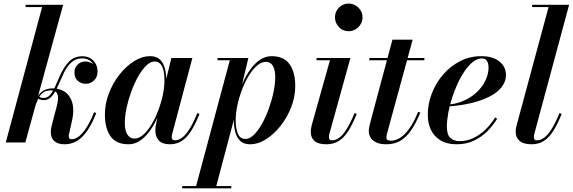

<svg xmlns="http://www.w3.org/2000/svg" viewBox="-20 -776 3120 1046"><path d="M11.5 0 209.5 -737.5H119.5V-750H324L118 0ZM331 10Q296 10 276.2 -7Q256.5 -24 256.5 -58Q256.5 -65.5 258 -75.2Q259.5 -85 262 -92.5L275 -144Q280.5 -165 287.2 -189Q294 -213 295.8 -234.5Q297.5 -256 289.5 -269.8Q281.5 -283.5 256.5 -283.5Q228 -283.5 211.2 -268.8Q194.5 -254 185.2 -232.2Q176 -210.5 170 -190H162.5Q173.5 -233.5 189.2 -256Q205 -278.5 224.8 -286.5Q244.5 -294.5 266.5 -294.5Q294 -294.5 317.2 -284.5Q340.5 -274.5 356 -253.8Q371.5 -233 377 -201.5Q382.5 -170 374 -126L355.5 -43Q355 -40 354.8 -37Q354.5 -34 354.5 -32.5Q354.5 -17.5 371 -17.5Q389 -17.5 409 -32.2Q429 -47 450.2 -79.5Q471.5 -112 492.5 -164.5L504.5 -160Q471.5 -75.5 430 -32.8Q388.5 10 331 10ZM219 -230.5Q208.5 -230.5 199.5 -233.2Q190.5 -236 185 -240.5L189.5 -252.5Q194.5 -247.5 201.5 -245Q208.5 -242.5 219 -242.5Q238.5 -242.5 252.8 -259Q267 -275.5 279.5 -302.2Q292 -329 305 -360Q327 -411 355.8 -440.2Q384.5 -469.5 429 -469.5Q454 -469.5 472.5 -458.5Q491 -447.5 501.2 -428.5Q511.5 -409.5 511.5 -386Q511.5 -356 492.2 -337.8Q473 -319.5 447.5 -319.5Q421.5 -319.5 403.5 -336Q385.5 -352.5 385.5 -381.5Q385.5 -407 402.8 -424Q420 -441 445.5 -441Q460 -441 475 -434.2Q490 -427.5 500.2 -415.2Q510.5 -403 510.5 -386H498.5Q498.5 -406 490.2 -422.2Q482 -438.5 466.2 -448.2Q450.5 -458 428.5 -458Q390.5 -458 364 -431.5Q337.5 -405 318 -357Q304 -324.5 290.2 -295.5Q276.5 -266.5 259.5 -248.5Q242.5 -230.5 219 -230.5Z M680 10Q612.5 10 582 -33.8Q551.5 -77.5 551.5 -152.5Q551.5 -210 572.8 -266.2Q594 -322.5 630 -368.5Q666 -414.5 709.8 -442.2Q753.5 -470 798 -470Q831.5 -470 850.8 -452Q870 -434 878 -404Q886 -374 886 -338Q886 -309.5 879.8 -272.8Q873.5 -236 861 -197Q848.5 -158 830.8 -121.2Q813 -84.5 790 -54.8Q767 -25 739.5 -7.5Q712 10 680 10ZM712.5 -21Q736.5 -21 760 -41.5Q783.5 -62 804.5 -96.2Q825.5 -130.5 841.5 -172.5Q857.5 -214.5 866.8 -257.8Q876 -301 876 -339Q876 -369.5 870.8 -392.2Q865.5 -415 853.5 -428Q841.5 -441 822 -441Q799.5 -441 776.5 -418.5Q753.5 -396 732.5 -358.8Q711.5 -321.5 695.2 -277Q679 -232.5 669.5 -188Q660 -143.5 660 -106.5Q660 -64.5 674 -42.8Q688 -21 712.5 -21ZM905.5 10Q864.5 10 845.5 -10.5Q826.5 -31 826.5 -64Q826.5 -73.5 827.2 -80.5Q828 -87.5 829 -92.5L843 -166.5L867.5 -244L881 -326.5L913.5 -460H1028L917.5 -44.5Q915.5 -37 915.5 -28.5Q915.5 -21.5 919.5 -16.5Q923.5 -11.5 932.5 -11.5Q951.5 -11.5 971 -25.2Q990.5 -39 1011.2 -71.2Q1032 -103.5 1055 -159.5L1067 -155.5Q1044 -98.5 1020.8 -62Q997.5 -25.5 969.8 -7.8Q942 10 905.5 10Z M1045 250 1232 -447.5H1165V-460H1333L1291.5 -285L1269 -202.5L1264 -161L1155 250ZM972.5 250V237.5H1240V250ZM1317.5 -19Q1340 -19 1363 -41.5Q1386 -64 1407 -101.2Q1428 -138.5 1444.2 -183.5Q1460.5 -228.5 1470 -273.5Q1479.5 -318.5 1479.5 -356Q1479.5 -394.5 1466.8 -416.8Q1454 -439 1428 -439Q1404 -439 1380.2 -418.5Q1356.5 -398 1335.5 -363.8Q1314.5 -329.5 1298.5 -287.5Q1282.5 -245.5 1273.2 -202.2Q1264 -159 1264 -121Q1264 -75.5 1276.2 -47.2Q1288.5 -19 1317.5 -19ZM1342 10Q1308.5 10 1289.2 -8Q1270 -26 1262 -56Q1254 -86 1254 -122Q1254 -150.5 1260.2 -187Q1266.5 -223.5 1278.8 -262.5Q1291 -301.5 1308.8 -338.5Q1326.5 -375.5 1349.5 -405.2Q1372.5 -435 1400 -452.5Q1427.5 -470 1459.5 -470Q1526.5 -470 1557.5 -426.2Q1588.5 -382.5 1588.5 -307.5Q1588.5 -250 1567 -193.8Q1545.5 -137.5 1509.5 -91.5Q1473.5 -45.5 1430 -17.8Q1386.5 10 1342 10Z M1758 10Q1713.5 10 1693.2 -8.2Q1673 -26.5 1673 -57Q1673 -68 1675 -78.5Q1677 -89 1679 -97L1777.5 -447.5H1704.5V-460H1889L1774 -45.5Q1773 -41.5 1772.5 -37.2Q1772 -33 1772 -29Q1772 -22 1775.5 -16.8Q1779 -11.5 1788 -11.5Q1808 -11.5 1827.5 -25Q1847 -38.5 1867.5 -71Q1888 -103.5 1911.5 -159.5L1923.5 -155.5Q1900.5 -98.5 1877.2 -62Q1854 -25.5 1825.5 -7.8Q1797 10 1758 10ZM1879.5 -606Q1858.5 -606 1841.5 -616.5Q1824.5 -627 1814.8 -644.2Q1805 -661.5 1805 -681.5Q1805 -702 1814.8 -719Q1824.5 -736 1841.5 -746.2Q1858.5 -756.5 1879.5 -756.5Q1900.5 -756.5 1917.5 -746.2Q1934.5 -736 1944.8 -719Q1955 -702 1955 -681.5Q1955 -661.5 1944.8 -644.2Q1934.5 -627 1917.5 -616.5Q1900.5 -606 1879.5 -606Z M2086.5 10Q2051 10 2029.5 -0.2Q2008 -10.5 1998.5 -27Q1989 -43.5 1989 -61Q1989 -71.5 1992.2 -87Q1995.5 -102.5 1999.5 -117.5L2118 -560H2228L2089.5 -52Q2088 -47 2086.5 -40.2Q2085 -33.5 2085 -26.5Q2085 -9.5 2110 -9.5Q2128 -9.5 2147 -18.2Q2166 -27 2184.8 -45.5Q2203.5 -64 2222 -94Q2240.5 -124 2258 -166.5L2270 -163Q2247 -106.5 2220.8 -67.8Q2194.5 -29 2161.8 -9.5Q2129 10 2086.5 10ZM1992 -447.5V-460H2292V-447.5Z M2467.5 10Q2415.5 10 2380.8 -10.8Q2346 -31.5 2328.2 -67.8Q2310.5 -104 2310.5 -150Q2310.5 -210 2332.5 -267Q2354.5 -324 2394.2 -370Q2434 -416 2487 -443Q2540 -470 2601.5 -470Q2665.5 -470 2701 -440.8Q2736.5 -411.5 2736.5 -368.5Q2736.5 -330.5 2711.8 -300Q2687 -269.5 2642.8 -247.8Q2598.5 -226 2541 -213Q2483.5 -200 2417.5 -196V-206Q2456.5 -208.5 2490.8 -221Q2525 -233.5 2552.8 -253.5Q2580.5 -273.5 2600.2 -298.5Q2620 -323.5 2630.8 -351.8Q2641.5 -380 2641.5 -409Q2641.5 -428 2633.8 -442.8Q2626 -457.5 2605.5 -457.5Q2581 -457.5 2557.2 -439.2Q2533.5 -421 2512 -389.8Q2490.5 -358.5 2472.8 -320Q2455 -281.5 2441.8 -239.8Q2428.5 -198 2421.5 -158.2Q2414.5 -118.5 2414.5 -86.5Q2414.5 -41.5 2433.8 -24.2Q2453 -7 2483.5 -7Q2522 -7 2557.2 -23.2Q2592.5 -39.5 2623 -68.5Q2653.5 -97.5 2677.5 -136L2688.5 -129Q2666.5 -93 2635 -61.2Q2603.5 -29.5 2562 -9.8Q2520.5 10 2467.5 10Z M2876 10Q2831.5 10 2810.5 -8.5Q2789.5 -27 2789.5 -57Q2789.5 -69.5 2791.5 -79.8Q2793.5 -90 2795.5 -97L2968.5 -737.5H2879V-750H3080.5L2890.5 -45Q2889.5 -41 2889 -36.5Q2888.5 -32 2888.5 -28.5Q2888.5 -11.5 2905 -11.5Q2924.5 -11.5 2943.8 -25.2Q2963 -39 2984 -71.2Q3005 -103.5 3028 -159.5L3040 -155.5Q3017 -98.5 2993.8 -62Q2970.5 -25.5 2942.2 -7.8Q2914 10 2876 10Z"/></svg>

Font: Bodoni Moda 18pt SemiBold
Style: Italic
Weight: 600
Italic angle: -13°
Designer: Owen Earl
Foundry: indestructible type
Version: Version 2.005